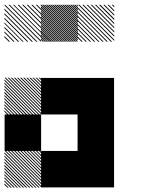

<svg xmlns="http://www.w3.org/2000/svg" viewBox="-21 -856 708 877"><path d="M167.5 -155.8 155.8 -167.5H161.7L167.5 -161.7ZM167.5 -141.7 141.7 -167.5H147.5L167.5 -147.5ZM167.5 -127.5 127.5 -167.5H133.3L167.5 -133.3ZM167.5 -113.3 113.3 -167.5H119.2L167.5 -119.2ZM167.5 -99.2 99.2 -167.5H105L167.5 -105ZM167.5 -85 85 -167.5H90.8L167.5 -90.8ZM167.5 -70.8 70.8 -167.5H76.7L167.5 -76.7ZM167.5 -56.7 56.7 -167.5H62.5L167.5 -62.5ZM167.5 -42.5 42.5 -167.5H48.3L167.5 -48.3ZM167.5 -28.3 28.3 -167.5H34.2L167.5 -34.2ZM167.5 -14.2 14.2 -167.5H20L167.5 -20ZM167.5 0 0 -167.5H5.8L167.5 -5.8ZM154.2 0.8 -0.8 -154.2V-160L160 0.8ZM140 0.8 -0.8 -140V-145.8L145.8 0.8ZM125.8 0.8 -0.8 -125.8V-131.7L131.7 0.8ZM111.7 0.8 -0.8 -111.7V-117.5L117.5 0.8ZM96.7 0.8 -0.8 -96.7V-103.3L103.3 0.8ZM83.3 0.8 -0.8 -83.3V-89.2L89.2 0.8ZM69.2 0.8 -0.8 -69.2V-75L75 0.8ZM55 0.8 -0.8 -55V-60.8L60.8 0.8ZM40.8 0.8 -0.8 -40.8V-46.7L46.7 0.8ZM26.7 0.8 -0.8 -26.7V-32.5L32.5 0.8ZM12.5 0.8 -0.8 -12.5V-18.3L18.3 0.8ZM167.5 -489.2 155.8 -500.8H161.7L167.5 -495ZM167.5 -475 141.7 -500.8H147.5L167.5 -480.8ZM167.5 -460.8 127.5 -500.8H133.3L167.5 -466.7ZM167.5 -446.7 113.3 -500.8H119.2L167.5 -452.5ZM167.5 -432.5 99.2 -500.8H105L167.5 -438.3ZM167.5 -418.3 85 -500.8H90.8L167.5 -424.2ZM167.5 -404.2 70.8 -500.8H76.7L167.5 -410ZM167.5 -390 56.7 -500.8H62.5L167.5 -395.8ZM167.5 -375.8 42.5 -500.8H48.3L167.5 -381.7ZM167.5 -361.7 28.3 -500.8H34.2L167.5 -367.5ZM167.5 -347.5 14.2 -500.8H20L167.5 -353.3ZM167.5 -333.3 0 -500.8H5.8L167.5 -339.2ZM154.2 -332.5 -0.8 -487.5V-493.3L160 -332.5ZM140 -332.5 -0.8 -473.3V-479.2L145.8 -332.5ZM125.8 -332.5 -0.8 -459.2V-465L131.7 -332.5ZM111.7 -332.5 -0.8 -445V-450.8L117.5 -332.5ZM96.7 -332.5 -0.8 -430V-436.7L103.3 -332.5ZM83.3 -332.5 -0.8 -416.7V-422.5L89.2 -332.5ZM69.2 -332.5 -0.8 -402.5V-408.3L75 -332.5ZM55 -332.5 -0.8 -388.3V-394.2L60.8 -332.5ZM40.8 -332.5 -0.8 -374.2V-380L46.7 -332.5ZM26.7 -332.5 -0.8 -360V-365.8L32.5 -332.5ZM12.5 -332.5 -0.8 -345.8V-351.7L18.3 -332.5ZM500.8 -822.5 489.2 -834.2H495L500.8 -828.3ZM500.8 -803.3 470 -834.2H475.8L500.8 -809.2ZM500.8 -784.2 450.8 -834.2H456.7L500.8 -790ZM500.8 -764.2 430.8 -834.2H437.5L500.8 -770.8ZM500.8 -745.8 412.5 -834.2H418.3L500.8 -751.7ZM500.8 -726.7 393.3 -834.2H399.2L500.8 -732.5ZM500.8 -707.5 374.2 -834.2H380L500.8 -713.3ZM500.8 -688.3 355 -834.2H360.8L500.8 -694.2ZM500.8 -669.2 335.8 -834.2H341.7L500.8 -675ZM485 -665.8 332.5 -818.3V-824.2L490.8 -665.8ZM465.8 -665.8 332.5 -799.2V-805L471.7 -665.8ZM446.7 -665.8 332.5 -780V-785.8L452.5 -665.8ZM427.5 -665.8 332.5 -760.8V-766.7L433.3 -665.8ZM408.3 -665.8 332.5 -741.7V-747.5L414.2 -665.8ZM389.2 -665.8 332.5 -722.5V-728.3L395 -665.8ZM370 -665.8 332.5 -703.3V-709.2L375.8 -665.8ZM350.8 -665.8 332.5 -684.2V-690L356.7 -665.8ZM334.2 -826.7 326.7 -834.2H332.5L334.2 -832.5ZM334.2 -817.5 317.5 -834.2H323.3L334.2 -823.3ZM334.2 -808.3 308.3 -834.2H314.2L334.2 -814.2ZM334.2 -799.2 299.2 -834.2H305L334.2 -805ZM334.2 -790 290 -834.2H295.8L334.2 -795.8ZM334.2 -780.8 280.8 -834.2H286.7L334.2 -786.7ZM334.2 -771.7 271.7 -834.2H277.5L334.2 -777.5ZM334.2 -762.5 262.5 -834.2H268.3L334.2 -768.3ZM334.2 -753.3 253.3 -834.2H259.2L334.2 -759.2ZM334.2 -744.2 244.2 -834.2H250L334.2 -750ZM334.2 -735 235 -834.2H240.8L334.2 -740.8ZM334.2 -725.8 225.8 -834.2H231.7L334.2 -731.7ZM334.2 -716.7 216.7 -834.2H222.5L334.2 -722.5ZM334.2 -707.5 207.5 -834.2H213.3L334.2 -713.3ZM334.2 -698.3 198.3 -834.2H204.2L334.2 -704.2ZM334.2 -689.2 189.2 -834.2H195L334.2 -695ZM334.2 -680 180 -834.2H185.8L334.2 -685.8ZM334.2 -670.8 170.8 -834.2H176.7L334.2 -676.7ZM330 -665.8 165.8 -830 167.5 -834.2 334.2 -667.5ZM320.8 -665.8 165.8 -820.8V-826.7L326.7 -665.8ZM311.7 -665.8 165.8 -811.7V-817.5L317.5 -665.8ZM302.5 -665.8 165.8 -802.5V-808.3L308.3 -665.8ZM293.3 -665.8 165.8 -793.3V-799.2L299.2 -665.8ZM284.2 -665.8 165.8 -784.2V-790L290 -665.8ZM275 -665.8 165.8 -775V-780.8L280.8 -665.8ZM265.8 -665.8 165.8 -765.8V-771.7L271.7 -665.8ZM256.7 -665.8 165.8 -756.7V-762.5L262.5 -665.8ZM247.5 -665.8 165.8 -747.5V-753.3L253.3 -665.8ZM238.3 -665.8 165.8 -738.3V-744.2L244.2 -665.8ZM229.2 -665.8 165.8 -729.2V-735L235 -665.8ZM220 -665.8 165.8 -720V-725.8L225.8 -665.8ZM210 -665.8 165.8 -710V-716.7L216.7 -665.8ZM201.7 -665.8 165.8 -701.7V-707.5L207.5 -665.8ZM192.5 -665.8 165.8 -692.5V-698.3L198.3 -665.8ZM183.3 -665.8 165.8 -683.3V-689.2L189.2 -665.8ZM174.2 -665.8 165.8 -674.2V-680L180 -665.8ZM167.5 -830 163.3 -834.2H167.5ZM167.5 -809.2 142.5 -834.2H148.3L167.5 -815ZM167.5 -788.3 121.7 -834.2H127.5L167.5 -794.2ZM167.5 -767.5 100.8 -834.2H106.7L167.5 -773.3ZM167.5 -746.7 80 -834.2H85.8L167.5 -752.5ZM167.5 -725.8 59.2 -834.2H65L167.5 -731.7ZM167.5 -705 38.3 -834.2H43.3L167.5 -710ZM167.5 -684.2 17.5 -834.2H23.3L167.5 -690ZM165 -665.8 -0.8 -831.7 2.5 -834.2 167.5 -669.2ZM144.2 -665.8 -0.8 -810.8V-816.7L150 -665.8ZM123.3 -665.8 -0.8 -790V-795.8L129.2 -665.8ZM102.5 -665.8 -0.8 -769.2V-775L108.3 -665.8ZM81.7 -665.8 -0.8 -748.3V-753.3L86.7 -665.8ZM60.8 -665.8 -0.8 -727.5V-733.3L66.7 -665.8ZM40 -665.8 -0.8 -706.7V-712.5L45.8 -665.8ZM19.2 -665.8 -0.8 -685.8V-691.7L25 -665.8ZM167.5 -834.2H169.2L167.5 -835.8ZM333.3 -166.7H500V0H333.3ZM166.7 -166.7H500V0H166.7ZM333.3 -333.3H500V0H333.3ZM0 -333.3H166.7V-166.7H0ZM333.3 -500H500V-166.7H333.3ZM166.7 -500H500V-333.3H166.7Z"/></svg>

Font: 0xA000-Pixelated-Mono
Style: Pixelated-Mono
Weight: 400
Version: Version 0.1